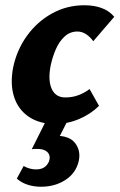

<svg xmlns="http://www.w3.org/2000/svg" viewBox="-20 -458 455 731"><path d="M190 14Q130 14 89.5 -13.5Q49 -41 33.5 -89.5Q18 -138 30 -201Q44 -268 82.5 -321.5Q121 -375 177.5 -406.5Q234 -438 301 -438Q339 -438 368 -427Q397 -416 415 -394L335 -301Q323 -318 307.5 -328Q292 -338 275 -338Q247 -338 226.5 -319.5Q206 -301 193 -271.5Q180 -242 173 -209Q162 -154 176.5 -120.5Q191 -87 229 -87Q256 -87 279.5 -96Q303 -105 321 -119L357 -55Q326 -24 281.5 -5Q237 14 190 14ZM156 0H238L198 79L138 70Q147 64 162.5 61.5Q178 59 194 59Q245 59 266.5 87.5Q288 116 280 154Q270 200 230 226.5Q190 253 136 253Q110 253 86 245.5Q62 238 44 222L70 174Q80 180 92.5 183.5Q105 187 117 187Q140 187 152.5 176Q165 165 168 151Q171 139 166.5 129.5Q162 120 151 114.5Q140 109 121 109Q116 109 113 109Q110 109 101 110Z"/></svg>

Font: Ysabeau Office ExtraBold
Style: Italic
Weight: 800
Italic angle: -12°
Designer: Christian Thalmann (Catharsis Fonts)
Version: Version 2.001;gftools[0.9.30]; featfreeze: tnum,lnum,ss02